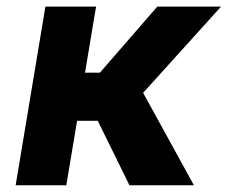

<svg xmlns="http://www.w3.org/2000/svg" viewBox="-20 -548 711 568"><path d="M264.2 -528.4 231.5 -333.1H275.6L445.3 -528.4H633.9L403.4 -273.4L553.6 0H362.9L269.2 -190.7H208.1L176.1 0H26.3L114.3 -528.4Z"/></svg>

Font: Inter UI
Style: Bold Italic
Weight: 700
Italic angle: 9.39999°
Designer: Rasmus Andersson
Foundry: rsms
Version: 3.2;8d6f07862